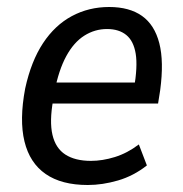

<svg xmlns="http://www.w3.org/2000/svg" viewBox="-20 -520 523 549"><path d="M231 9Q156 9 110.5 -22.5Q65 -54 50 -115.5Q35 -177 52 -267Q69 -345 103 -396.5Q137 -448 185.5 -474Q234 -500 292 -500Q350 -500 386 -474.5Q422 -449 435.5 -396.5Q449 -344 438 -262L432 -224H115L125 -284H381L363 -266Q374 -330 368 -366.5Q362 -403 341 -420Q320 -437 286 -437Q251 -437 221 -418Q191 -399 169.5 -359.5Q148 -320 136 -259L132 -234Q121 -173 130 -134.5Q139 -96 167 -78Q195 -60 240 -60Q273 -60 308.5 -71Q344 -82 377 -107L400 -47Q362 -17 317.5 -4Q273 9 231 9Z"/></svg>

Font: Nunito Sans 10pt Condensed Medium
Style: Italic
Weight: 500
Width: 3
Italic angle: -9°
Designer: Vernon Adams
Foundry: Vernon Adams
Version: Version 3.101;gftools[0.9.27]